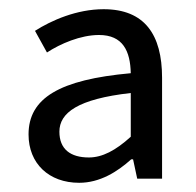

<svg xmlns="http://www.w3.org/2000/svg" viewBox="-20 -829 425 417"><path d="M152 -432C197 -432 235 -456 265 -483H269L278 -441H332V-660C332 -754 294 -809 205 -809C147 -809 92 -785 56 -762L82 -715C111 -734 155 -753 195 -753C247 -753 263 -718 264 -670C109 -656 42 -616 42 -537C42 -474 86 -432 152 -432ZM173 -487C133 -487 109 -505 109 -543C109 -584 149 -614 264 -627V-532C231 -502 202 -487 173 -487Z"/></svg>

Font: Noto Sans CJK JP Regular
Style: Regular
Weight: 400
Designer: Ryoko NISHIZUKA (kana & ideographs); Paul D. Hunt (Latin, Greek & Cyrillic); Wenlong ZHANG (bopomofo); Sandoll Communica
Foundry: Adobe Systems Incorporated
Version: Version 1.001;PS 1.001;hotconv 1.0.78;makeotf.lib2.5.61930